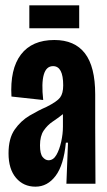

<svg xmlns="http://www.w3.org/2000/svg" viewBox="-20 -689 400 720"><path d="M113 11Q68 11 40 -22Q12 -55 12 -114Q12 -170 35 -203Q58 -236 91 -255.5Q124 -275 154 -288Q194 -308 205.5 -323.5Q217 -339 217 -369Q217 -441 179 -441Q128 -441 142 -314L23 -327Q17 -430 58.5 -484.5Q100 -539 184 -539Q260 -539 298.5 -489Q337 -439 337 -335V-212Q337 -159 337.5 -106Q338 -53 338 0H229Q231 -39 232 -77.5Q233 -116 235 -154H227Q219 -70 188.5 -29.5Q158 11 113 11ZM162 -88Q180 -88 191.5 -108Q203 -128 209.5 -157.5Q216 -187 216 -214V-261Q197 -246 177.5 -233Q158 -220 144 -199.5Q130 -179 130 -144Q130 -112 140 -100Q150 -88 162 -88ZM90 -583V-669H277V-583Z"/></svg>

Font: Bricolage Grotesque 96pt Condensed SemiBold
Style: Regular
Weight: 600
Width: 3
Designer: Mathieu Triay
Foundry: Atelier Triay
Version: Version 1.001; ttfautohint (v1.8.4.7-5d5b);gftools[0.9.33.de